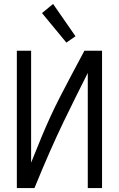

<svg xmlns="http://www.w3.org/2000/svg" viewBox="-20 -949 600 969"><path d="M65 0V-693H137V-128Q167 -203 190.5 -259.5Q214 -316 236 -363.5Q258 -411 282 -458Q306 -505 336 -561.5Q366 -618 406 -693H495V0H423V-581Q393 -521 363 -461Q333 -401 300.5 -333.5Q268 -266 232 -184.5Q196 -103 154 0ZM315 -734 192 -883 248 -929 361 -766Z"/></svg>

Font: Ubuntu Sans Mono
Style: Regular
Weight: 400
Monospace: yes
Designer: Dalton Maag Ltd
Foundry: Dalton Maag Ltd
Version: Version 1.006